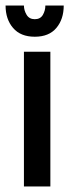

<svg xmlns="http://www.w3.org/2000/svg" viewBox="-32 -670 249 690"><path d="M54 -484H149V0H54ZM197 -650Q197 -601 170.5 -569.5Q144 -538 93 -538Q42 -538 15 -569.5Q-12 -601 -12 -650H54Q54 -633 63.5 -617Q73 -601 93 -601Q113 -601 122 -616.5Q131 -632 131 -650Z"/></svg>

Font: Osterbar
Style: Regular
Weight: 500
Width: 3
Designer: Peter Wiegel, Basierend auf Erbar schmal-halbfette Grotesk v. Jacob Erbar
Foundry: Peter Wiegel
Version: Version 1.0